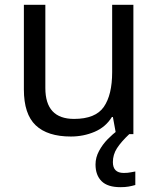

<svg xmlns="http://www.w3.org/2000/svg" viewBox="-20 -556 658 796"><path d="M533 -536V0H461L448 -71H444Q418 -29 372 -9.5Q326 10 274 10Q177 10 128 -36.5Q79 -83 79 -185V-536H168V-191Q168 -63 287 -63Q376 -63 410.5 -113Q445 -163 445 -257V-536ZM448 116Q448 161 493 161Q510 161 521.5 158.5Q533 156 541 155V211Q527 215 513 217.5Q499 220 479 220Q426 220 401 195Q376 170 376 126Q376 97 390.5 70Q405 43 426.5 21Q448 -1 468 -15L516 0Q482 32 465 58.5Q448 85 448 116Z"/></svg>

Font: Noto Sans Tirhuta
Style: Regular
Weight: 400
Designer: Monotype Design Team
Foundry: Monotype Imaging Inc.
Version: Version 2.003; ttfautohint (v1.8.4.7-5d5b)